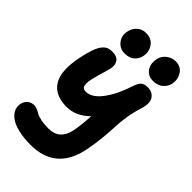

<svg xmlns="http://www.w3.org/2000/svg" viewBox="-299 -852 1208 1208"><g transform="rotate(45 305.5 -248.0)"><path d="M490.2 -567.9Q447.8 -567.9 424.6 -600.1Q401.4 -632.3 411.1 -681.2Q417.5 -713.9 445.1 -735.4Q472.7 -756.8 505.9 -756.8Q552.2 -756.8 575 -721.2Q597.7 -685.5 589.8 -644Q584 -612.8 558.6 -590.3Q533.2 -567.9 490.2 -567.9ZM243.2 -564Q200.2 -564 174.6 -596.4Q148.9 -628.9 157.2 -670.9Q164.1 -707 188.5 -729Q212.9 -751 247.1 -751Q298.3 -751 322.8 -715.1Q347.2 -679.2 337.9 -637.2Q332 -606 308.3 -585Q284.7 -564 243.2 -564ZM231.9 261.2Q168.9 261.2 121.1 249.5Q73.2 237.8 46.9 218.5Q20.5 199.2 9.8 175.5Q-1 151.9 3.9 126Q9.8 98.1 27.3 83Q44.9 67.9 71.8 67.9Q85.4 67.9 100.1 74.2Q114.7 80.6 127.4 88.4Q140.1 96.2 169.2 102.5Q198.2 108.9 237.8 108.9Q336.4 108.9 357.9 4.9Q368.2 -44.9 374 -136.2Q304.7 -67.9 223.1 -67.9Q118.7 -67.9 76.2 -135.3Q33.7 -202.6 62 -342.8Q72.8 -396.5 85.2 -431.9Q97.7 -467.3 112.5 -485.8Q127.4 -504.4 142.8 -511.2Q158.2 -518.1 178.2 -518.1Q223.1 -518.1 239.5 -494.4Q255.9 -470.7 247.1 -432.1Q243.2 -416 236.3 -392.6Q229.5 -369.1 224.1 -350.8Q218.8 -332.5 213.6 -311.5Q208.5 -290.5 207 -275.6Q205.6 -260.7 207.3 -247.6Q209 -234.4 217.3 -227.8Q225.6 -221.2 240.2 -221.2Q294.4 -221.2 344 -288.3Q393.6 -355.5 425.8 -458Q436.5 -490.2 451.9 -503.7Q467.3 -517.1 496.1 -517.1Q539.1 -517.1 559.6 -486.6Q580.1 -456.1 563 -399.9Q544.9 -342.8 536.4 -288.3Q527.8 -233.9 526.9 -194.8Q525.9 -155.8 520 -94.5Q514.2 -33.2 502 28.8Q456.1 261.2 231.9 261.2Z"/></g></svg>

Font: Shantell Sans Normal
Style: Bold Italic
Weight: 700
Italic angle: -11.31°
Designer: Stephen Nixon, Anya Danilova, Shantell Martin
Foundry: Arrow Type
Version: Version 1.006;[559af2be0]